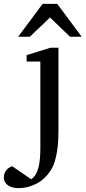

<svg xmlns="http://www.w3.org/2000/svg" viewBox="-99 -740 441 989"><path d="M202.1 -64Q202.1 -41.5 200.7 -14.9Q199.2 11.7 195.1 38.6Q190.9 65.4 183.3 90.8Q175.8 116.2 163.1 136.2Q132.3 183.6 88.4 206.3Q44.4 229 -2.9 229Q-18.6 229 -32.2 225.8Q-45.9 222.7 -56.4 215.8Q-66.9 209 -73 198.5Q-79.1 188 -79.1 173.8Q-79.1 161.1 -75.2 151.6Q-71.3 142.1 -65.2 135Q-59.1 127.9 -51.3 123.3Q-43.5 118.7 -36.1 116.2L61 183.1Q74.7 175.3 84 159.9Q93.3 144.5 98.9 123.3Q104.5 102.1 106.7 75.9Q108.9 49.8 108.9 21V-422.9H38.1V-456.1L161.1 -494.1H202.1ZM261.7 -550.8 158.7 -649.9 54.7 -550.8H-5.4L120.6 -720.2H195.8L321.8 -550.8Z"/></svg>

Font: Charis SIL Eur
Style: Regular
Weight: 400
Foundry: SIL International
Version: Version 5.000